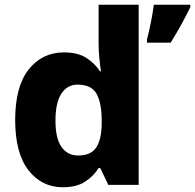

<svg xmlns="http://www.w3.org/2000/svg" viewBox="-20 -780 823 810"><path d="M245 10Q156 10 100 -62Q44 -134 44 -274Q44 -415 101 -487Q158 -559 250 -559Q308 -559 344 -536Q380 -513 402 -479H406Q403 -497 399.5 -530.5Q396 -564 396 -597V-760H565V0H437L403 -71H396Q375 -37 339 -13.5Q303 10 245 10ZM309 -124Q363 -124 385.5 -157Q408 -190 409 -257V-272Q409 -345 387.5 -384Q366 -423 307 -423Q264 -423 239 -385Q214 -347 214 -271Q214 -196 239.5 -160Q265 -124 309 -124ZM783 -750Q766 -715 746 -678.5Q726 -642 700 -600H600V-613Q608 -643 616.5 -685.5Q625 -728 629 -760H783Z"/></svg>

Font: Noto Sans Sinhala UI ExtraBold
Style: Regular
Weight: 800
Designer: Jelle Bosma - Monotype Design Team
Foundry: Monotype Imaging Inc.
Version: Version 2.006; ttfautohint (v1.8.4.7-5d5b)